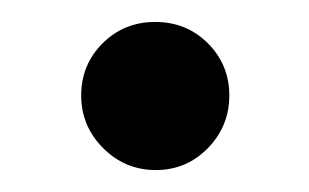

<svg xmlns="http://www.w3.org/2000/svg" viewBox="-20 -387 282 175"><path d="M169.5 -347.5Q189 -328 189 -300Q189 -272 169.5 -252Q150 -232 122 -232Q94 -232 74 -252Q54 -272 54 -300Q54 -328 73.5 -347.5Q93 -367 121.5 -367Q150 -367 169.5 -347.5Z"/></svg>

Font: Hind Jalandhar Medium
Style: Regular
Weight: 500
Designer: Namrata Goyal
Foundry: Indian Type Foundry
Version: Version 0.702;PS 1.0;hotconv 1.0.81;makeotf.lib2.5.63406